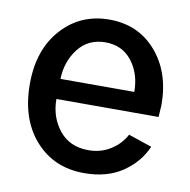

<svg xmlns="http://www.w3.org/2000/svg" viewBox="-70 -637 714 723"><g transform="rotate(10 287.5 -275.0)"><path d="M38.1 -278.3Q38.1 -409.2 109.9 -488.8Q181.6 -568.4 292 -568.4Q402.3 -568.4 471.2 -489.3Q540 -410.2 540 -285.2Q540 -283.2 537.1 -239.3H146.5Q146.5 -169.9 186.5 -120.1Q226.6 -70.3 297.9 -70.3Q345.7 -70.3 382.8 -93.8Q419.9 -117.2 439.5 -154.3L529.3 -124Q502.9 -62.5 443.8 -22.5Q384.8 17.6 296.9 17.6Q181.6 17.6 109.9 -63Q38.1 -143.6 38.1 -278.3ZM148.4 -316.4H430.7Q430.7 -385.7 393.6 -433.6Q356.4 -481.4 292 -481.4Q226.6 -481.4 188.5 -432.6Q150.4 -383.8 148.4 -316.4Z"/></g></svg>

Font: Gothic A1 SemiBold
Style: Regular
Weight: 600
Version: Version 2.50